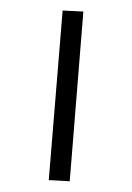

<svg xmlns="http://www.w3.org/2000/svg" viewBox="-99 -873 718 1043"><g transform="rotate(-10 260.0 -352.0)"><path d="M88 82 199 108 432 -787 322 -812Z"/></g></svg>

Font: Fira Sans Medium
Style: Regular
Weight: 500
Designer: Carrois Corporate & Edenspiekermann AG
Foundry: Carrois Corporate GbR & Edenspiekermann AG
Version: Version 4.203